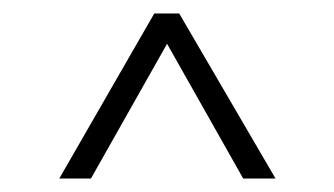

<svg xmlns="http://www.w3.org/2000/svg" viewBox="-20 -722 496 285"><path d="M341 -457 228 -657 115 -457H68L209 -702H246L389 -457Z"/></svg>

Font: Outfit Extra Light
Style: Regular
Weight: 200
Designer: Rodrigo Fuenzalida
Foundry: fragTYPE
Version: Version 1.000